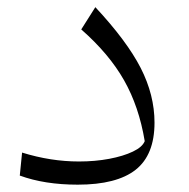

<svg xmlns="http://www.w3.org/2000/svg" viewBox="-20 -501 517 526"><path d="M403.3 -165Q403.3 -76.7 351.6 -35.9Q299.8 4.9 192.9 4.9Q102.1 4.9 34.2 -20L40.5 -83Q119.1 -58.6 196.3 -58.6Q240.7 -58.6 279.3 -65.9Q317.9 -73.2 344 -85.7Q370.1 -98.1 376.5 -114.3Q360.8 -209 319.8 -281.2Q278.8 -353.5 202.6 -420.4L241.2 -481.4Q327.6 -388.7 365.5 -314.7Q403.3 -240.7 403.3 -165Z"/></svg>

Font: Pinar DS1-Light
Style: Regular
Weight: 300
Designer: Amin Abedi
Version: Version 2.000